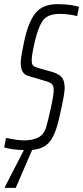

<svg xmlns="http://www.w3.org/2000/svg" viewBox="-38 -716 401 926"><path d="M164 -610Q145 -579 130 -515.5Q115 -452 115 -427Q115 -407 121 -400.5Q127 -394 146 -388L214 -369Q244 -360 259 -344Q274 -328 274 -290Q274 -263 249 -153Q231 -70 203 -34Q175 2 117 7L38 190H-15L-14 185L77 8Q19 6 -18 -5L-9 -51Q45 -39 79 -39Q117 -39 145.5 -52.5Q174 -66 185 -104Q193 -131 207 -194Q221 -257 221 -281Q221 -303 211.5 -311.5Q202 -320 175 -327L101 -349Q81 -354 71.5 -369.5Q62 -385 62 -414Q62 -429 66.5 -455Q71 -481 77 -509Q97 -607 132 -651.5Q167 -696 239 -696Q276 -696 305 -691.5Q334 -687 343 -682L334 -638Q323 -642 298.5 -645.5Q274 -649 253 -649Q218 -649 197 -639.5Q176 -630 164 -610Z"/></svg>

Font: Saira Ultra Condensed Light
Style: Italic
Weight: 300
Width: 1
Italic angle: -12°
Designer: Hector Gatti with collaboration of the Omnibus-Type team
Foundry: Omnibus-Type
Version: Version 1.001; ttfautohint (v1.8)